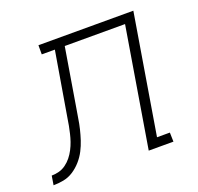

<svg xmlns="http://www.w3.org/2000/svg" viewBox="-154 -625 752 730"><g transform="rotate(-20 222.0 -260.0)"><path d="M-56 0 -50 -37Q-35 -37 -20 -41Q-5 -45 8 -54.5Q21 -64 31 -76.5Q41 -89 48.5 -103.5Q56 -118 61 -132.5Q66 -147 69.5 -162Q73 -177 76 -192Q79 -207 81 -222L125 -483H72V-520H456L376 -37H428L429 0H329L409 -483H165L126 -248Q122 -227 119 -206.5Q116 -186 111 -165.5Q106 -145 99.5 -125Q93 -105 83 -85.5Q73 -66 58 -49Q43 -32 24.5 -20Q6 -8 -15 -4Q-36 0 -56 0Z"/></g></svg>

Font: Iosevka Curly Slab Extralight
Style: Italic
Weight: 200
Italic angle: -9°
Monospace: yes
Designer: Belleve Invis
Foundry: Belleve Invis
Version: Version 22.1.2; ttfautohint (v1.8.4)